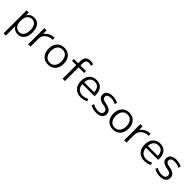

<svg xmlns="http://www.w3.org/2000/svg" viewBox="386 -2448 4376 4376"><g transform="rotate(45 2574.5 -260.0)"><path d="M318 10Q205 10 150 -81H148V220H75V-520H145L146 -432H148Q203 -530 318 -530Q416 -530 472 -460.5Q528 -391 528 -260Q528 -132 470.5 -61Q413 10 318 10ZM456 -260Q456 -362 415.5 -416Q375 -470 302 -470Q233 -470 190.5 -416Q148 -362 148 -267V-253Q148 -156 191 -103Q234 -50 302 -50Q373 -50 414.5 -104.5Q456 -159 456 -260Z M648 -520H719L721 -409H723Q811 -530 971 -530V-467Q860 -467 791.5 -406Q723 -345 723 -248V0H648Z M1415.5 -414.5Q1370 -470 1291 -470Q1212 -470 1166.5 -414.5Q1121 -359 1121 -260Q1121 -161 1166.5 -105.5Q1212 -50 1291 -50Q1370 -50 1415.5 -105.5Q1461 -161 1461 -260Q1461 -359 1415.5 -414.5ZM1469 -63Q1402 10 1291 10Q1180 10 1113 -63Q1046 -136 1046 -260Q1046 -384 1113 -457Q1180 -530 1291 -530Q1402 -530 1469 -457Q1536 -384 1536 -260Q1536 -136 1469 -63Z M1621 -500H1758V-567Q1758 -740 1924 -740Q1970 -740 2018 -725L2002 -665Q1965 -680 1931 -680Q1877 -680 1854.5 -654.5Q1832 -629 1832 -567V-500H2011V-440H1832V0H1758V-440H1621Z M2163 -232Q2165 -147 2215 -98Q2265 -49 2345 -49Q2422 -49 2498 -89L2518 -32Q2434 10 2338 10Q2226 10 2157 -63Q2088 -136 2088 -260Q2088 -386 2152.5 -458Q2217 -530 2328 -530Q2436 -530 2495.5 -461.5Q2555 -393 2555 -265Q2555 -252 2553 -232ZM2163 -290H2483Q2482 -377 2441 -424Q2400 -471 2328 -471Q2253 -471 2209.5 -423.5Q2166 -376 2163 -290Z M2847 -530Q2942 -530 3023 -490L3007 -431Q2930 -470 2847 -470Q2789 -470 2758.5 -449Q2728 -428 2728 -390Q2728 -354 2754.5 -333Q2781 -312 2851 -300Q2953 -283 2997.5 -244Q3042 -205 3042 -137Q3042 -69 2990.5 -29.5Q2939 10 2847 10Q2740 10 2655 -40L2672 -99Q2754 -50 2847 -50Q2905 -50 2936 -72.5Q2967 -95 2967 -137Q2967 -177 2939.5 -199Q2912 -221 2843 -233Q2744 -250 2699.5 -287.5Q2655 -325 2655 -390Q2655 -454 2705.5 -492Q2756 -530 2847 -530Z M3506.5 -414.5Q3461 -470 3382 -470Q3303 -470 3257.5 -414.5Q3212 -359 3212 -260Q3212 -161 3257.5 -105.5Q3303 -50 3382 -50Q3461 -50 3506.5 -105.5Q3552 -161 3552 -260Q3552 -359 3506.5 -414.5ZM3560 -63Q3493 10 3382 10Q3271 10 3204 -63Q3137 -136 3137 -260Q3137 -384 3204 -457Q3271 -530 3382 -530Q3493 -530 3560 -457Q3627 -384 3627 -260Q3627 -136 3560 -63Z M3742 -520H3813L3815 -409H3817Q3905 -530 4065 -530V-467Q3954 -467 3885.5 -406Q3817 -345 3817 -248V0H3742Z M4215 -232Q4217 -147 4267 -98Q4317 -49 4397 -49Q4474 -49 4550 -89L4570 -32Q4486 10 4390 10Q4278 10 4209 -63Q4140 -136 4140 -260Q4140 -386 4204.5 -458Q4269 -530 4380 -530Q4488 -530 4547.5 -461.5Q4607 -393 4607 -265Q4607 -252 4605 -232ZM4215 -290H4535Q4534 -377 4493 -424Q4452 -471 4380 -471Q4305 -471 4261.5 -423.5Q4218 -376 4215 -290Z M4899 -530Q4994 -530 5075 -490L5059 -431Q4982 -470 4899 -470Q4841 -470 4810.5 -449Q4780 -428 4780 -390Q4780 -354 4806.5 -333Q4833 -312 4903 -300Q5005 -283 5049.5 -244Q5094 -205 5094 -137Q5094 -69 5042.5 -29.5Q4991 10 4899 10Q4792 10 4707 -40L4724 -99Q4806 -50 4899 -50Q4957 -50 4988 -72.5Q5019 -95 5019 -137Q5019 -177 4991.5 -199Q4964 -221 4895 -233Q4796 -250 4751.5 -287.5Q4707 -325 4707 -390Q4707 -454 4757.5 -492Q4808 -530 4899 -530Z"/></g></svg>

Font: Mplus 1p
Style: Regular
Weight: 400
Version: Version 1.061